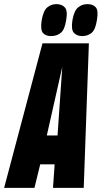

<svg xmlns="http://www.w3.org/2000/svg" viewBox="-59 -911 493 931"><path d="M-39 0 147 -701H372L347 0H198L206 -114H136L108 0ZM168 -254H220L243 -587ZM339 -736Q315 -736 300 -751Q285 -766 292 -812Q300 -859 319.5 -875Q339 -891 365 -891Q392 -891 405.5 -875.5Q419 -860 411 -814Q404 -767 385 -751.5Q366 -736 339 -736ZM189 -736Q163 -736 149.5 -751Q136 -766 143 -812Q151 -859 170 -875Q189 -891 215 -891Q240 -891 255 -875.5Q270 -860 262 -814Q255 -767 235.5 -751.5Q216 -736 189 -736Z"/></svg>

Font: Georama ExtraCondensed ExtraBold
Style: Italic
Weight: 800
Width: 2
Italic angle: -9°
Designer: Jean-Baptiste Levee
Foundry: Production Type
Version: Version 1.000